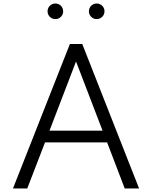

<svg xmlns="http://www.w3.org/2000/svg" viewBox="-20 -1076 868 1096"><path d="M54 0 379 -825H449.5L774 0H692L591.5 -263H237L135.5 0ZM262.5 -330H565.5L414 -725ZM532 -967Q513.5 -967 500.5 -980Q487.5 -993 487.5 -1011.5Q487.5 -1030 500.5 -1043Q513.5 -1056 532 -1056Q550.5 -1056 563.5 -1043Q576.5 -1030 576.5 -1011.5Q576.5 -993 563.5 -980Q550.5 -967 532 -967ZM296 -967Q277.5 -967 264.5 -980Q251.5 -993 251.5 -1011.5Q251.5 -1030 264.5 -1043Q277.5 -1056 296 -1056Q314.5 -1056 327.5 -1043Q340.5 -1030 340.5 -1011.5Q340.5 -993 327.5 -980Q314.5 -967 296 -967Z"/></svg>

Font: Spartan Thin
Style: Regular
Weight: 400
Version: Version 1.004